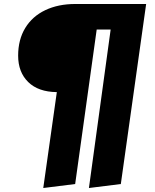

<svg xmlns="http://www.w3.org/2000/svg" viewBox="-20 -716 776 963"><path d="M713 -696 586 207 426 227 535 -568H465L357 207L197 227L265 -254Q172 -255 121.5 -304.5Q71 -354 71 -437Q71 -517 106.5 -575.5Q142 -634 207 -665Q272 -696 358 -696Z"/></svg>

Font: Fira Sans Condensed Black
Style: Italic
Weight: 900
Width: 3
Italic angle: -8°
Designer: Carrois Corporate & Edenspiekermann AG
Foundry: Carrois Corporate GbR & Edenspiekermann AG
Version: Version 4.203